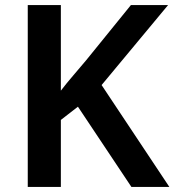

<svg xmlns="http://www.w3.org/2000/svg" viewBox="-20 -734 685 754"><path d="M645 0H496L286 -315L219 -263V0H89V-714H219V-378Q242 -408 267.5 -437.5Q293 -467 318 -497L494 -714H640L379 -400Z"/></svg>

Font: Noto Sans Cherokee SemiBold
Style: Regular
Weight: 600
Designer: Monotype Design Team
Foundry: Monotype Imaging Inc.
Version: Version 2.001; ttfautohint (v1.8.4.7-5d5b)